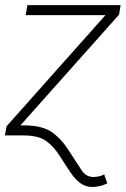

<svg xmlns="http://www.w3.org/2000/svg" viewBox="-21 -536 499 760"><path d="M-1.5 0 4.9 -36.1 395.5 -475.1V-476.1H80.6L87.4 -515.6H456.5L450.2 -478L60.5 -40.5V-39.6H75.7Q147 -39.6 185.5 -12Q224.1 15.6 253.9 64Q284.7 111.3 302 137.9Q319.3 164.6 349.1 164.6Q358.4 164.6 369.1 162.4Q379.9 160.2 391.6 154.8L403.8 189.9Q373.5 204.1 344.7 204.1Q316.9 204.1 296.4 188.5Q275.9 172.9 257.8 146.2Q239.7 119.6 218.8 86.4Q192.4 43.9 161.6 22Q130.9 0 70.8 0Z"/></svg>

Font: Inter Display ExtraLight
Style: Italic
Weight: 200
Italic angle: -9.39999°
Designer: Rasmus Andersson
Foundry: rsms
Version: Version 4.000;git-a52131595